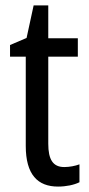

<svg xmlns="http://www.w3.org/2000/svg" viewBox="-20 -678 330 708"><path d="M217 -62C175 -62 158 -90 158 -148V-469H267V-537H158V-658H104L78 -538L17 -512V-469H75V-140C75 -34 119 10 194 10C224 10 253 4 273 -6V-72C257 -66 236 -62 217 -62Z"/></svg>

Font: Noto Sans Lao Looped Condensed
Style: Regular
Weight: 400
Width: 3
Designer: Mark Frömberg, Ben Mitchell
Foundry: The Fontpad Ltd
Version: Version 1.003